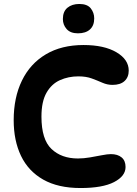

<svg xmlns="http://www.w3.org/2000/svg" viewBox="-20 -937 689 968"><path d="M386 11Q273 11 198 -31.5Q123 -74 86 -151Q49 -228 49 -331Q49 -445 90.5 -530.5Q132 -616 211 -663Q290 -710 401 -710Q505 -710 567 -673.5Q629 -637 629 -581Q629 -548 608 -528.5Q587 -509 547 -509Q521 -509 496 -520Q471 -531 442.5 -541.5Q414 -552 375 -552Q325 -552 282.5 -533Q240 -514 214.5 -469.5Q189 -425 189 -349Q189 -234 239.5 -186Q290 -138 373 -138Q402 -138 434 -143.5Q466 -149 494 -154.5Q522 -160 539 -160Q573 -160 593 -143.5Q613 -127 613 -95Q613 -49 555 -19Q497 11 386 11ZM380 -917Q420 -917 437.5 -895Q455 -873 455 -844Q455 -808 433.5 -788.5Q412 -769 373 -769Q335 -769 316 -790.5Q297 -812 297 -841Q297 -879 320 -898Q343 -917 380 -917Z"/></svg>

Font: DynaPuff
Style: Regular
Weight: 400
Designer: Toshi Omagari, Jennifer Daniel
Foundry: Google Fonts
Version: Version 2.000